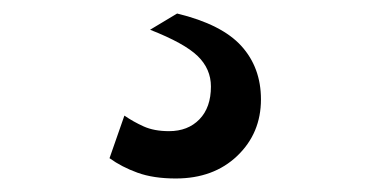

<svg xmlns="http://www.w3.org/2000/svg" viewBox="-20 -50 548 284"><path d="M202 -6 242 -30Q308 -14 337 18Q366 50 366 97Q366 147 331 180.5Q296 214 240 214Q207 214 183.5 205.5Q160 197 142 184L164 121Q177 130 192.5 137Q208 144 230 144Q258 144 275 126.5Q292 109 292 78Q292 52 272.5 33Q253 14 202 -6Z"/></svg>

Font: Kantumruy Pro Medium
Style: Regular
Weight: 500
Designer: Sovichet Tep
Foundry: Sovichet Tep
Version: Version 1.002